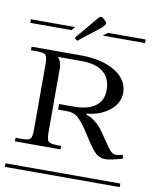

<svg xmlns="http://www.w3.org/2000/svg" viewBox="-95 -842 724 907"><g transform="rotate(10 266.5 -388.5)"><path d="M17.1 -581.1H252.9Q355 -581.1 418 -542.5Q481 -503.9 481 -440.9Q481 -391.6 437.3 -356.2Q393.6 -320.8 328.1 -314.9V-309.1Q348.6 -304.7 372.6 -285.6Q396.5 -266.6 413.1 -241.2L429.2 -217.8Q461.9 -168.5 472.2 -158.7Q484.4 -147 498 -147Q499.5 -147 502 -147.5Q504.4 -147.9 505.9 -147.9L530.8 -152.8L533.2 -134.8Q475.1 -118.2 451.2 -118.2Q425.8 -118.2 406.7 -134.8Q387.7 -151.4 358.9 -196.8L334 -234.9Q306.2 -276.4 286.4 -293.2Q266.6 -310.1 235.8 -310.1H191.9V-336.9H262.2Q330.6 -336.9 366.2 -363.5Q401.9 -390.1 401.9 -440.9Q401.9 -496.6 366 -525.9Q330.1 -555.2 262.2 -555.2H148.9V-553.2Q166 -536.1 166 -502.9V-196.8Q166 -161.6 175 -152.8Q184.1 -144 219.2 -144H235.8V-127H17.1V-144H43.9Q79.1 -144 87.6 -152.8Q96.2 -161.6 96.2 -196.8V-511.2Q96.2 -546.4 87.6 -555.2Q79.1 -564 43.9 -564H17.1ZM542 0H-8.8V-17.1H542ZM-8.8 -708H203.1L189 -690.9H-8.8ZM360.8 -708H542V-690.9H338.9ZM325.2 -773.9 339.8 -759.8Q345.2 -754.4 345.2 -751Q345.2 -748 341.8 -743.2L329.1 -728L224.1 -646L210 -657.2L306.2 -772Q311 -776.9 315.9 -776.9Q320.8 -776.9 325.2 -773.9Z"/></g></svg>

Font: FoglihtenFr01
Style: Regular
Weight: 500
Version: Version 0.68